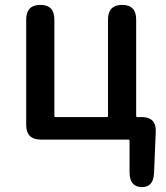

<svg xmlns="http://www.w3.org/2000/svg" viewBox="-20 -570 678 784"><path d="M558 194Q509 193 509 133V5Q509 0 504 0H147Q87 0 87 -60V-490Q87 -550 145 -550Q202 -550 202 -490V-97Q202 -92 207 -92H416Q421 -92 421 -97V-490Q421 -550 479 -550Q536 -550 536 -490V-97Q536 -92 541 -92H558Q619 -92 616 -31L609 136Q607 195 558 194Z"/></svg>

Font: Resource Han Rounded JP Medium
Style: Regular
Weight: 500
Designer: Cyano Hao (round all glyphs); Ryoko NISHIZUKA 西塚涼子 (kana, bopomofo & ideographs); Paul D. Hunt (Latin, Greek & Cyrillic)
Foundry: Cyano Hao
Version: 0.990